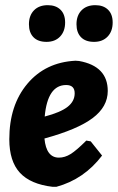

<svg xmlns="http://www.w3.org/2000/svg" viewBox="-20 -713 456 743"><path d="M165 -693Q196 -693 214 -675.5Q232 -658 232 -626Q232 -592 212.5 -571.5Q193 -551 160 -551Q127 -551 109.5 -569Q92 -587 92 -619Q92 -653 111.5 -673Q131 -693 165 -693ZM349 -693Q380 -693 398 -675.5Q416 -658 416 -626Q416 -592 396.5 -571.5Q377 -551 344 -551Q311 -551 293.5 -569Q276 -587 276 -619Q276 -653 295.5 -673Q315 -693 349 -693ZM375 -111Q305 -19 198 10H184Q98 0 57 -44.5Q16 -89 16 -174Q16 -306 86 -389Q156 -472 272 -478L286 -477Q397 -457 397 -361Q397 -300 338.5 -256Q280 -212 152 -177Q159 -103 208 -103Q231 -103 253.5 -117Q276 -131 314 -169L331 -166ZM236 -384Q164 -384 153 -262Q214 -278 241.5 -299.5Q269 -321 269 -352Q269 -384 236 -384Z"/></svg>

Font: Alegreya Sans SC ExtraBold
Style: Italic
Weight: 800
Italic angle: -7°
Designer: Juan Pablo del Peral
Foundry: Huerta Tipografica
Version: Version 2.007